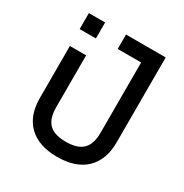

<svg xmlns="http://www.w3.org/2000/svg" viewBox="-166 -840 941 980"><g transform="rotate(30 304.5 -349.5)"><path d="M304.2 8.8Q195.3 8.8 136.7 -47.6Q78.1 -104 78.1 -208V-514.2H173.8V-208Q173.8 -142.1 204.8 -111.1Q235.8 -80.1 304.2 -80.1Q372.1 -80.1 403.6 -111.1Q435.1 -142.1 435.1 -208V-623H296.9V-708H530.8V-208Q530.8 -104 471.9 -47.6Q413.1 8.8 304.2 8.8ZM173.8 -708V-613.8H78.1V-708Z"/></g></svg>

Font: Sarala
Style: Regular
Weight: 400
Designer: Andres Torresi
Foundry: Huerta Tipografica
Version: Version 1.004;PS 001.003;hotconv 1.0.70;makeotf.lib2.5.58329